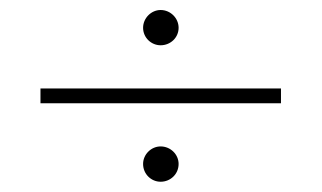

<svg xmlns="http://www.w3.org/2000/svg" viewBox="-20 -408 637 380"><path d="M297.9 -318.4C317.4 -318.4 333.5 -333.5 333.5 -353C333.5 -372.1 317.4 -388.2 297.9 -388.2C279.3 -388.2 263.2 -372.1 263.2 -353C263.2 -333.5 279.3 -318.4 297.9 -318.4ZM60.1 -203.6H536.1V-232.9H60.1ZM297.9 -48.3C317.4 -48.3 333.5 -63.5 333.5 -83.5C333.5 -102.5 317.4 -118.2 297.9 -118.2C279.3 -118.2 263.2 -102.5 263.2 -83.5C263.2 -63.5 279.3 -48.3 297.9 -48.3Z"/></svg>

Font: Now Light
Style: Regular
Weight: 300
Designer: Alfredo Marco Pradil
Foundry: Alfredo Marco Pradil
Version: Version 1.200;hotconv 1.0.109;makeotfexe 2.5.65596